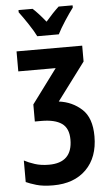

<svg xmlns="http://www.w3.org/2000/svg" viewBox="-65 -829 631 1110"><g transform="rotate(-5 250.0 -273.5)"><path d="M198 240Q320 240 390 170Q460 100 460 -22Q460 -129 405 -179.5Q350 -230 272 -240L435 -458V-550H54V-434H271L124 -236V-137H162Q240 -137 280 -109Q320 -81 320 -15Q320 119 184 119Q138 119 102.5 107.5Q67 96 41 82V207Q62 217 100.5 228.5Q139 240 198 240ZM181 -627H306Q322 -659 350 -702Q378 -745 400 -774V-787H319Q284 -755 242 -706Q198 -760 168 -787H86V-774Q108 -745 137.5 -700.5Q167 -656 181 -627Z"/></g></svg>

Font: Noto Sans Mono Condensed Extra
Style: Regular
Weight: 800
Width: 3
Designer: Monotype Design Team
Foundry: Monotype Imaging Inc.
Version: Version 1.900